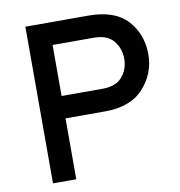

<svg xmlns="http://www.w3.org/2000/svg" viewBox="-79 -773 790 845"><g transform="rotate(-10 316.0 -350.0)"><path d="M90 0V-700H371Q490 -700 546 -638Q602 -576 602 -486Q602 -402 544 -337Q486 -272 371 -272H194V0ZM377 -372Q437 -372 465.5 -405.5Q494 -439 494 -486Q494 -531 466.5 -565.5Q439 -600 377 -600H194V-372Z"/></g></svg>

Font: Overpass Light
Style: Bold
Weight: 600
Designer: Delve Withrington, Thomas Jockin
Foundry: Delve Fonts
Version: Version 3.000;DELV;Overpass